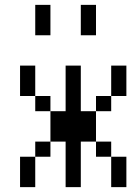

<svg xmlns="http://www.w3.org/2000/svg" viewBox="-20 -770 540 790"><path d="M62.5 -125Q62.5 -125 62.5 0H125Q125 0 125 -125ZM250 -187.5V0H312.5V-187.5H375V-125H437.5Q437.5 -125 437.5 0H500Q500 0 500 -125H437.5V-187.5H375Q375 -187.5 375 -312.5H312.5V-500H250V-312.5H187.5Q187.5 -312.5 187.5 -187.5H125V-125H187.5V-187.5ZM187.5 -312.5V-375H125V-312.5ZM375 -312.5H437.5V-375H375ZM125 -375Q125 -375 125 -500H62.5Q62.5 -500 62.5 -375ZM437.5 -375H500Q500 -375 500 -500H437.5Q437.5 -500 437.5 -375ZM125 -750Q125 -750 125 -625H187.5Q187.5 -625 187.5 -750ZM312.5 -750Q312.5 -750 312.5 -625H375Q375 -625 375 -750Z"/></svg>

Font: UnifontExMono
Style: Regular
Weight: 500
Version: Version 15.0.06